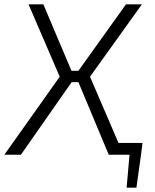

<svg xmlns="http://www.w3.org/2000/svg" viewBox="-33 -710 712 881"><path d="M166 -690 309 -352 63 0H-13L241 -358L98 -690ZM360 -385 352 -333H265L273 -385ZM618 -690 380 -358 534 0H466L313 -366L545 -690ZM621 -54 614 0H467L475 -54ZM615 -7 593 151H548L562 -7Z"/></svg>

Font: Exo 2 Light
Style: Italic
Weight: 300
Italic angle: -8°
Designer: Natanael Gama
Foundry: Natanael Gama
Version: Version 2.010